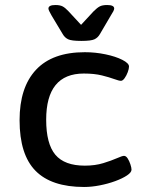

<svg xmlns="http://www.w3.org/2000/svg" viewBox="-20 -738 573 765"><path d="M315 7Q185 7 121.5 -57.5Q58 -122 58 -259Q58 -390 123.5 -460Q189 -530 318 -530Q360 -530 400.5 -521.5Q441 -513 467.5 -499.5Q494 -486 494 -473Q494 -464 489 -450.5Q484 -437 476.5 -426.5Q469 -416 462 -416Q454 -416 435 -423Q416 -430 386 -437.5Q356 -445 314 -445Q164 -445 164 -261Q164 -165 200.5 -121.5Q237 -78 318 -78Q359 -78 391.5 -88Q424 -98 445.5 -107.5Q467 -117 474 -117Q482 -117 488.5 -107Q495 -97 499.5 -83.5Q504 -70 504 -62Q504 -51 486 -39Q468 -27 439.5 -16.5Q411 -6 378 0.5Q345 7 315 7ZM407 -718Q435 -718 435 -704Q435 -700 431.5 -693Q428 -686 422 -677L378 -602Q370 -588 356.5 -581.5Q343 -575 304 -575Q265 -575 251.5 -581.5Q238 -588 230 -602L185 -677Q180 -686 176.5 -693Q173 -700 173 -704Q173 -718 201 -718Q219 -718 229.5 -712.5Q240 -707 253 -693L303 -639L353 -693Q367 -707 377.5 -712.5Q388 -718 407 -718Z"/></svg>

Font: Asap Semi Expanded Medium
Style: Regular
Weight: 500
Width: 6
Designer: Pablo Cosgaya
Foundry: Omnibus-Type
Version: Version 3.001; ttfautohint (v1.8.4.7-5d5b)